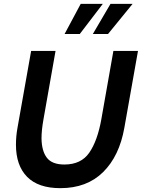

<svg xmlns="http://www.w3.org/2000/svg" viewBox="-20 -965 738 999"><path d="M63 -212Q63 -256 71 -300L142 -700H269L206 -343Q196 -287 196 -245Q197 -179 224 -144Q251 -109 315 -109Q402 -109 444.5 -170.5Q487 -232 507 -343L570 -700H698L627 -300Q601 -153 516.5 -69.5Q432 14 294 14Q179 14 121 -45Q63 -104 63 -212ZM400 -945H515L395 -788H316ZM555 -945H670L542 -788H463Z"/></svg>

Font: Cabin
Style: Bold Italic
Weight: 700
Italic angle: -7°
Designer: Pablo Impallari
Foundry: Pablo Impallari. http://www.impallari.com Igino Marini. http://www.ikern.com
Version: Version 2.200